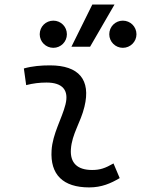

<svg xmlns="http://www.w3.org/2000/svg" viewBox="-20 -815 626 845"><path d="M479.5 -95.7C442.9 -74.7 420.4 -66.9 385.3 -66.9C320.3 -66.9 288.1 -98.1 292 -157.7C296.4 -225.6 335 -275.4 351.6 -345.2C380.9 -464.4 326.7 -527.3 200.2 -527.3C161.6 -527.3 123 -524.4 85 -513.7L95.2 -440.4C125 -448.2 154.8 -451.7 184.6 -451.7C254.9 -451.7 284.2 -418.5 268.1 -355C252.9 -293.9 211.4 -226.1 207 -153.3C200.2 -46.4 257.3 9.8 372.6 9.8C427.7 9.8 468.3 -8.3 506.8 -31.2ZM294.4 -609.4H376.5L483.9 -794.9H386.2ZM214.8 -604.5C247.6 -604.5 274.4 -631.3 274.4 -664.1C274.4 -697.8 247.6 -724.1 214.8 -724.1C181.6 -724.1 154.8 -697.8 154.8 -664.1C154.8 -631.3 181.6 -604.5 214.8 -604.5ZM520.5 -604.5C553.7 -604.5 580.6 -631.3 580.6 -664.1C580.6 -697.8 553.7 -724.1 520.5 -724.1C487.8 -724.1 460.9 -697.8 460.9 -664.1C460.9 -631.3 487.8 -604.5 520.5 -604.5Z"/></svg>

Font: Cascadia Mono SemiLight
Style: Italic
Weight: 350
Italic angle: -10°
Monospace: yes
Designer: Aaron Bell
Foundry: Saja Typeworks
Version: Version 2404.023